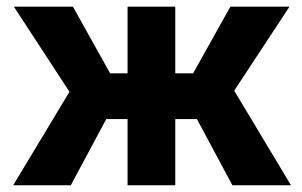

<svg xmlns="http://www.w3.org/2000/svg" viewBox="-20 -548 894 568"><path d="M562.5 -195.8H498.5V0H357.4V-195.8H294.4L189.5 0H19L185.5 -276.4L21 -528.3H195.8L305.7 -331.1H357.4V-528.3H498.5V-331.1H551.3L661.6 -528.3H836.4L672.9 -279.8L840.8 0H667.5Z"/></svg>

Font: Robotiche
Style: Bold
Weight: 700
Designer: Google
Version: Version 2.001150; 2014